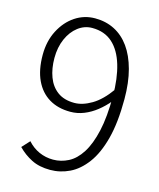

<svg xmlns="http://www.w3.org/2000/svg" viewBox="-113 -823 761 917"><g transform="rotate(15 267.5 -364.5)"><path d="M222 13Q168 13 129.5 -6.5Q91 -26 61 -57L96 -95Q121 -67 153.5 -52.5Q186 -38 223 -38Q262 -38 298 -56.5Q334 -75 361.5 -118Q389 -161 405 -231.5Q421 -302 421 -405Q421 -492 401.5 -557.5Q382 -623 342.5 -658.5Q303 -694 242 -694Q204 -694 172.5 -670Q141 -646 122.5 -604Q104 -562 104 -509Q104 -457 119.5 -415.5Q135 -374 167.5 -350Q200 -326 251 -326Q291 -326 336 -352.5Q381 -379 423 -438L425 -381Q401 -352 372 -329Q343 -306 310.5 -293Q278 -280 243 -280Q182 -280 138 -306.5Q94 -333 70 -384Q46 -435 46 -509Q46 -577 73.5 -630Q101 -683 145.5 -712.5Q190 -742 244 -742Q297 -742 340 -720Q383 -698 413.5 -655.5Q444 -613 461 -550Q478 -487 478 -405Q478 -289 457 -209Q436 -129 399.5 -80Q363 -31 317.5 -9Q272 13 222 13Z"/></g></svg>

Font: Noto Sans KR Thin Light
Style: Regular
Weight: 300
Version: Version 2.004-H2;hotconv 1.0.118;makeotfexe 2.5.65603